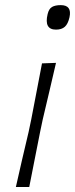

<svg xmlns="http://www.w3.org/2000/svg" viewBox="-20 -748 300 768"><path d="M43.5 0Q56 -56 68 -107.8Q80 -159.5 94.5 -220.5L105 -270.5Q117 -333.5 127.2 -386Q137.5 -438.5 148 -494.5L204 -496.5Q191 -440.5 178.5 -387Q166 -333.5 151 -270.5L140.5 -220.5Q128.5 -159.5 118.2 -107.8Q108 -56 97 0ZM204 -629.5Q155.5 -629.5 170.5 -691.5Q175.5 -713 188.2 -720.2Q201 -727.5 223 -727.5Q268.5 -727.5 258 -679Q252 -652 239.2 -640.8Q226.5 -629.5 204 -629.5Z"/></svg>

Font: Commissioner Loud ExtraLight
Style: Italic
Weight: 200
Italic angle: -12°
Designer: Kostas Bartsokas
Foundry: Kostas Bartsokas
Version: Version 1.000; ttfautohint (v1.8.3)